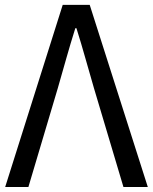

<svg xmlns="http://www.w3.org/2000/svg" viewBox="-20 -753 615 773"><path d="M0.8 0 232.5 -733.4H341.2L575.1 0H477L358.5 -397.3Q339.4 -462.2 323.7 -518.6Q307.9 -574.9 287.7 -639.6H283.3Q263 -574.9 247.1 -518.6Q231.1 -462.2 212.5 -397.3L94.3 0Z"/></svg>

Font: Noto Sans TC
Style: Regular
Weight: 100
Designer: Ryoko NISHIZUKA 西塚涼子 (kana, bopomofo & ideographs); Paul D. Hunt (Latin, Greek & Cyrillic); Sandoll Communications 산돌커뮤니
Foundry: Adobe
Version: Version 2.004;hotconv 1.0.118;makeotfexe 2.5.65603